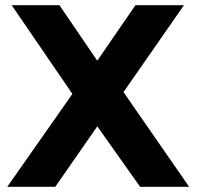

<svg xmlns="http://www.w3.org/2000/svg" viewBox="-20 -720 761 740"><path d="M25 -700H209L355 -486L502 -700H689L456 -365L709 0H520L355 -233L193 0H8L259 -358Z"/></svg>

Font: TypoPRO Montserrat Alternates
Style: Regular
Weight: 600
Designer: Julieta Ulanovsky
Foundry: Julieta Ulanovsky
Version: Version 6.001